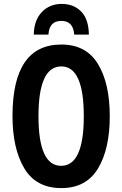

<svg xmlns="http://www.w3.org/2000/svg" viewBox="-20 -953 626 983"><path d="M153 -776H228Q232 -846 294 -846Q355 -846 360 -776H435Q434 -854 396 -893.5Q358 -933 296 -933Q234 -933 194 -891Q154 -849 153 -776ZM294 -725Q44 -725 44 -359Q44 -192 104.5 -91Q165 10 294 10Q421 10 481.5 -90Q542 -190 542 -358Q542 -526 481.5 -625.5Q421 -725 294 -725ZM294 -613Q409 -613 409 -358Q409 -104 293 -104Q177 -104 177 -358Q177 -613 294 -613Z"/></svg>

Font: Noto Sans UI Condensed
Style: Bold
Weight: 700
Width: 3
Designer: Monotype Design Team
Foundry: Monotype Imaging Inc.
Version: 1.001